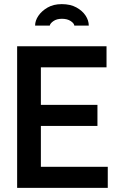

<svg xmlns="http://www.w3.org/2000/svg" viewBox="-20 -910 587 930"><path d="M63 0V-686H496V-584H178V-402H452V-300H178V-102H502V0ZM150 -786Q150 -810 166 -833.5Q182 -857 210.5 -873.5Q239 -890 279 -890Q321 -890 350 -874Q379 -858 394.5 -834.5Q410 -811 410 -786H340Q339 -797 322.5 -808Q306 -819 280 -819Q255 -819 239 -808Q223 -797 221 -786Z"/></svg>

Font: Archivo Narrow SemiBold
Style: Regular
Weight: 600
Designer: Hector Gatti
Foundry: Omnibus-Type
Version: Version 3.002